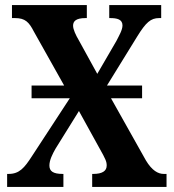

<svg xmlns="http://www.w3.org/2000/svg" viewBox="-20 -734 683 754"><path d="M8 0H229V-51H226C188 -51 174 -62 174 -84C174 -105 186 -129 198 -150L290 -298L370 -153C395 -109 399 -99 399 -84C399 -62 381 -51 346 -51H342V0H634V-51H623C601 -51 577 -64 553 -104L416 -348H538V-398H400L519 -591C553 -646 572 -663 605 -663H613V-714H409V-663H412C440 -663 461 -658 461 -634C461 -616 447 -593 437 -573L362 -444L290 -575C277 -597 267 -619 267 -633C267 -649 276 -663 316 -663H321V-714H27V-663H39C79 -663 94 -647 113 -610L232 -398H104V-348H254L105 -120C76 -75 56 -51 14 -51H8Z"/></svg>

Font: Noto Serif Condensed
Style: Bold
Weight: 700
Width: 3
Designer: Monotype Design Team
Foundry: Monotype Imaging Inc.
Version: Version 2.015